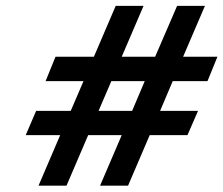

<svg xmlns="http://www.w3.org/2000/svg" viewBox="-20 -708 742 638"><path d="M108 -91 180 -259H65.5L100 -339.5H215L257.5 -438.5H131.5L164.5 -519.5H292L364.5 -688.5H457L384.5 -519.5H495.5L568.5 -688.5H661L588.5 -519.5H702.5L669.5 -438.5H554L512 -339.5H638L603 -259H477.5L405.5 -91H312.5L384.5 -259H273L201 -91ZM307.5 -339.5H419L461 -438.5H350Z"/></svg>

Font: Libre Caslon Text
Style: Italic
Weight: 400
Italic angle: -22.583°
Designer: Pablo Impallari, Rodrigo Fuenzalida, Katja Schimmel
Foundry: Pablo Impallari, Rodrigo Fuenzalida
Version: Version 2.000